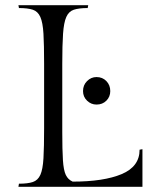

<svg xmlns="http://www.w3.org/2000/svg" viewBox="-20 -720 594 740"><path d="M518 -143 529 -145V0H51L53 -12Q87 -12 106.5 -18.5Q126 -25 135.5 -46Q145 -67 147.5 -110Q150 -153 150 -226V-474Q150 -547 147.5 -590Q145 -633 135.5 -654.5Q126 -676 106.5 -682.5Q87 -689 53 -689L51 -700H320L318 -689Q284 -689 264.5 -682.5Q245 -676 235.5 -654.5Q226 -633 223 -590Q220 -547 220 -474V-211Q220 -142 222.5 -103Q225 -64 233.5 -46Q242 -28 260 -20Q380 -20 449 -49Q518 -78 518 -143ZM352 -423Q375 -423 390 -407.5Q405 -392 405 -369Q405 -347 390 -332Q375 -317 352 -317Q331 -317 315.5 -332Q300 -347 300 -369Q300 -392 315.5 -407.5Q331 -423 352 -423Z"/></svg>

Font: Gilda Display
Style: Regular
Weight: 400
Designer: Eduardo Rodriguez Tunni
Foundry: Eduardo Rodriguez Tunni
Version: Version 1.002; ttfautohint (v1.8.4.7-5d5b);gftools[0.9.22]